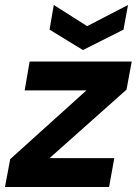

<svg xmlns="http://www.w3.org/2000/svg" viewBox="-32 -751 549 771"><path d="M-12 0 9 -112 315 -388H67L87 -504H497L476 -391L167 -116H427L406 0ZM482 -731 464 -632 301 -550 167 -632 184 -731 318 -646Z"/></svg>

Font: DM Sans ExtraBold
Style: Italic
Weight: 800
Italic angle: -10°
Designer: Colophon Foundry, Jonny Pinhorn
Foundry: Colophon Foundry
Version: Version 4.004;gftools[0.9.30]